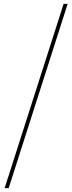

<svg xmlns="http://www.w3.org/2000/svg" viewBox="-20 -846 371 996"><path d="M331 -826 25 130H4L310 -826Z"/></svg>

Font: Montserrat-Arabic Thin
Style: Regular
Weight: 250
Designer: Mohamed Gaber
Foundry: Kief Type Foundry
Version: Version 5.008